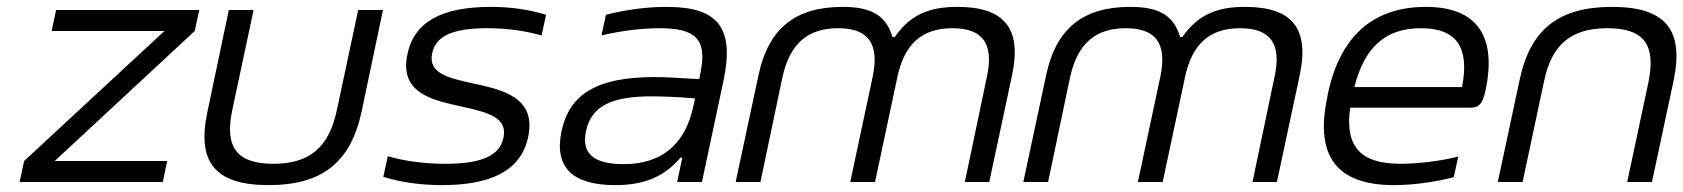

<svg xmlns="http://www.w3.org/2000/svg" viewBox="-20 -529 4892 558"><path d="M143 -500 130 -439H458L50 -61L37 0H453L466 -61H139L546 -439L559 -500Z M583 -205C551 -56 606 9 761 9C915 9 999 -56 1031 -205L1093 -500H1021L959 -209C936 -100 879 -53 775 -53C669 -53 632 -100 655 -209L717 -500H645Z M1323 -219C1400 -202 1456 -187 1443 -128C1432 -77 1381 -53 1275 -53C1217 -53 1158 -60 1107 -75L1094 -15C1146 1 1203 9 1265 9C1410 9 1495 -35 1515 -131C1540 -249 1436 -269 1348 -288C1287 -302 1223 -315 1236 -374C1246 -423 1293 -447 1396 -447C1451 -447 1505 -440 1554 -426L1567 -486C1518 -501 1465 -509 1407 -509C1263 -509 1183 -465 1164 -371C1139 -254 1245 -237 1323 -219Z M1918 -509C1859 -509 1800 -501 1741 -486L1728 -426C1787 -440 1846 -447 1897 -447C2001 -447 2037 -416 2015 -314L2012 -299C1950 -303 1907 -305 1882 -305C1714 -305 1635 -255 1612 -148C1590 -44 1642 9 1768 9C1853 9 1911 -16 1958 -71H1963L1948 0H2020L2083 -296C2115 -449 2066 -509 1918 -509ZM1683 -148C1699 -220 1755 -249 1874 -249C1905 -249 1954 -247 2000 -243L1995 -220C1971 -108 1902 -52 1792 -52C1701 -52 1670 -86 1683 -148Z M2184 -309 2118 0H2190L2254 -305C2276 -404 2329 -447 2416 -447C2502 -447 2537 -404 2516 -305L2451 0H2523L2588 -305C2609 -404 2662 -447 2748 -447C2834 -447 2870 -404 2848 -305L2784 0H2855L2921 -309C2951 -448 2898 -509 2762 -509C2680 -509 2625 -486 2580 -421H2574C2555 -484 2513 -509 2429 -509C2293 -509 2213 -448 2184 -309Z M3020 -309 2954 0H3026L3090 -305C3112 -404 3165 -447 3252 -447C3338 -447 3373 -404 3352 -305L3287 0H3359L3424 -305C3445 -404 3498 -447 3584 -447C3670 -447 3706 -404 3684 -305L3620 0H3691L3757 -309C3787 -448 3734 -509 3598 -509C3516 -509 3461 -486 3416 -421H3410C3391 -484 3349 -509 3265 -509C3129 -509 3049 -448 3020 -309Z M4297 -265C4331 -422 4274 -509 4124 -509C3969 -509 3874 -422 3839 -256L3837 -244C3802 -77 3863 9 4031 9C4084 9 4147 1 4205 -14L4218 -74C4169 -61 4098 -53 4050 -53C3933 -53 3888 -104 3904 -216H4252C4280 -216 4289 -229 4297 -265ZM3916 -276C3946 -392 4006 -447 4110 -447C4216 -447 4251 -388 4229 -276Z M4396 -295 4333 0H4405L4467 -291C4489 -400 4546 -447 4652 -447C4757 -447 4793 -400 4771 -291L4709 0H4781L4844 -295C4875 -444 4819 -509 4665 -509C4510 -509 4427 -444 4396 -295Z"/></svg>

Font: LT Wave Text Light Italic
Style: Regular
Weight: 300
Designer: Daniel Lyons
Version: Version 2.5 (Glyphs App)